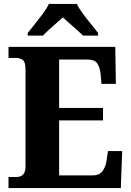

<svg xmlns="http://www.w3.org/2000/svg" viewBox="-20 -951 663 971"><path d="M23 0V-56H64Q109 -56 109 -109V-600Q109 -638 95 -648Q81 -658 62 -658H23V-714H563L566 -527H493L489 -575Q485 -613 471 -631.5Q457 -650 422 -650H279V-405H501V-342H279V-64H449Q482 -64 498 -85Q514 -106 519 -139L526 -187H598L591 0ZM120 -784Q135 -803 156 -829Q177 -855 197 -882Q217 -909 227 -931H369Q379 -909 399 -882Q419 -855 440.5 -829Q462 -803 476 -784V-771H400Q389 -782 370.5 -798.5Q352 -815 332 -832.5Q312 -850 298 -863Q283 -850 264 -833Q245 -816 226.5 -799.5Q208 -783 197 -771H120Z"/></svg>

Font: Noto Serif Ethiopic SemiCondensed ExtraBold
Style: Regular
Weight: 800
Width: 4
Designer: Monotype Design Team
Foundry: Monotype Imaging Inc.
Version: Version 2.102; ttfautohint (v1.8.4.7-5d5b)